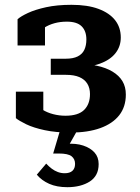

<svg xmlns="http://www.w3.org/2000/svg" viewBox="-20 -541 580 798"><path d="M304 -4 264 67 256 57Q296 54 326 64Q356 74 373 93Q390 112 390 141Q390 166 380.5 184Q371 202 353 213.5Q335 225 311.5 231Q288 237 260 237Q216 237 184.5 223Q153 209 133 185L172 139Q183 151 195 160Q207 169 220.5 174Q234 179 249 179Q270 179 281 169Q292 159 292 140Q292 120 277.5 108.5Q263 97 224 97H201L231 -4ZM252 -60Q305 -60 329.5 -84Q354 -108 354 -150Q354 -175 343 -193Q332 -211 310 -220.5Q288 -230 254 -230H191V-297H254Q284 -297 303 -306.5Q322 -316 330.5 -334Q339 -352 339 -377Q339 -412 319.5 -431.5Q300 -451 258 -451Q230 -451 206.5 -444.5Q183 -438 165 -426.5Q147 -415 135 -398Q130 -406 130 -415.5Q130 -425 134 -432.5Q138 -440 146.5 -446Q155 -452 167 -454V-352H53V-461Q66 -473 96 -487Q126 -501 171.5 -511Q217 -521 277 -521Q344 -521 389.5 -504Q435 -487 458.5 -457Q482 -427 482 -385Q482 -348 460 -320Q438 -292 395.5 -276.5Q353 -261 288 -261L326 -286V-252L295 -276Q343 -276 381.5 -268Q420 -260 447.5 -243.5Q475 -227 489 -203.5Q503 -180 503 -148Q503 -97 475.5 -62Q448 -27 396.5 -8.5Q345 10 273 10Q212 10 165.5 0Q119 -10 89 -24.5Q59 -39 46 -50V-160H160V-57Q147 -59 139 -65Q131 -71 126.5 -79Q122 -87 122.5 -96Q123 -105 128 -113Q138 -97 157 -85Q176 -73 201 -66.5Q226 -60 252 -60Z"/></svg>

Font: Roboto Serif 28pt SemiBold
Style: Regular
Weight: 600
Designer: Greg Gazdowicz
Foundry: Commercial Type
Version: Version 1.008